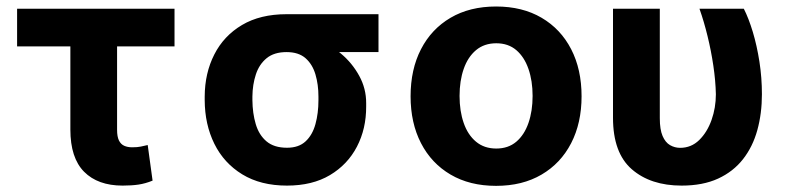

<svg xmlns="http://www.w3.org/2000/svg" viewBox="-20 -573 2474 603"><path d="M528.1 -545.5V-427.2H33.7V-545.5ZM201 -545.5H347.7V-165.5Q347.7 -143.8 353.5 -131.9Q359.4 -120 370 -115.2Q380.7 -110.4 394.9 -110.4Q411.6 -110.4 421.9 -112.6Q432.2 -114.7 443.9 -117.5L459.2 -5.7Q436.4 3.6 415 6.7Q393.5 9.9 365.1 9.9Q287.3 9.9 244.1 -33.6Q201 -77.1 201 -166.2Z M622.9 -258.5V-269.9Q623.2 -343.4 653.1 -402Q682.9 -460.6 740.1 -494.5Q797.2 -528.4 880 -528.4Q891.7 -522 902.2 -505.9Q912.6 -489.7 929.7 -472.8Q946.7 -456 977.3 -446.4Q1016 -433.6 1051 -404.5Q1085.9 -375.4 1108.1 -335Q1130.3 -294.7 1130 -248.6V-238.6Q1130.3 -168.7 1101 -112.4Q1071.7 -56.1 1016.3 -23.1Q960.9 9.9 881.4 9.9Q798.7 9.9 740.9 -25.4Q683.2 -60.7 653.2 -121.4Q623.2 -182.2 622.9 -258.5ZM772.7 -269.9V-258.5Q773.1 -217.3 783.2 -183.2Q793.3 -149.1 816.9 -129.1Q840.6 -109 881.4 -109Q918.3 -109 939.8 -129.1Q961.3 -149.1 970.7 -183.2Q980.1 -217.3 980.1 -258.5V-269.9Q980.1 -307.5 970.7 -339.3Q961.3 -371.1 939.5 -390.3Q917.6 -409.4 880 -409.4Q840.9 -409.4 817.5 -390.3Q794 -371.1 783.6 -339.3Q773.1 -307.5 772.7 -269.9ZM1168.7 -528.4V-409.4H880V-528.4Z M1538 10.7Q1455.3 10.7 1395.1 -24.7Q1334.9 -60 1302.2 -123.4Q1269.5 -186.8 1269.5 -270.6Q1269.5 -355.1 1302.2 -418.5Q1334.9 -481.9 1395.1 -517.2Q1455.3 -552.6 1538 -552.6Q1620.7 -552.6 1680.9 -517.2Q1741.1 -481.9 1773.8 -418.5Q1806.5 -355.1 1806.5 -270.6Q1806.5 -186.8 1773.8 -123.4Q1741.1 -60 1680.9 -24.7Q1620.7 10.7 1538 10.7ZM1538.7 -106.5Q1576.3 -106.5 1601.6 -128Q1626.8 -149.5 1639.7 -186.8Q1652.7 -224.1 1652.7 -271.7Q1652.7 -319.2 1639.7 -356.5Q1626.8 -393.8 1601.6 -415.5Q1576.3 -437.1 1538.7 -437.1Q1500.7 -437.1 1475 -415.5Q1449.2 -393.8 1436.3 -356.5Q1423.3 -319.2 1423.3 -271.7Q1423.3 -224.1 1436.3 -186.8Q1449.2 -149.5 1475 -128Q1500.7 -106.5 1538.7 -106.5Z M1905.2 -545.5H2052.2V-201.7Q2052.2 -166.2 2060.9 -146Q2069.6 -125.7 2084.3 -117.2Q2099.1 -108.7 2116.1 -108.7Q2150.9 -108.7 2176 -133.2Q2201 -157.7 2214.7 -196.2Q2228.3 -234.7 2228.3 -277Q2227.3 -320.3 2220.3 -367Q2213.4 -413.7 2202.2 -459.3Q2191.1 -505 2176.8 -545.5H2316.1Q2331.3 -515.6 2344.3 -472.7Q2357.2 -429.7 2365.1 -379.3Q2372.9 -328.8 2372.9 -277Q2372.9 -216.6 2358.5 -164.4Q2344.1 -112.2 2313.6 -73.2Q2283 -34.1 2235.3 -12.1Q2187.5 9.9 2120.7 9.9Q2023.4 9.9 1964.3 -41.4Q1905.2 -92.7 1905.2 -203.1Z"/></svg>

Font: InterMG
Style: Bold
Weight: 700
Designer: Rasmus Andersson
Foundry: rsms
Version: Version 3.019;December 26, 2023;FontCreator 15.0.0.2955 64-b